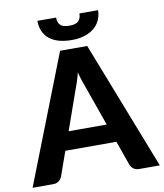

<svg xmlns="http://www.w3.org/2000/svg" viewBox="-106 -991 914 1070"><g transform="rotate(-10 351.0 -456.0)"><path d="M459 -275.5 380.5 -497.5Q373.5 -515 365.8 -538.5Q358 -562 351 -589.5Q344 -561.5 336.2 -537.8Q328.5 -514 321.5 -496.5L243.5 -275.5ZM711 0H594.5Q575 0 562.8 -9.2Q550.5 -18.5 544.5 -33L495.5 -171.5H206.5L157.5 -33Q152.5 -20.5 140 -10.2Q127.5 0 108.5 0H-9L274.5 -725.5H428ZM350.5 -773Q312 -773 280.5 -781.2Q249 -789.5 226.5 -806.5Q204 -823.5 191.5 -849.8Q179 -876 179 -911.5H284.5Q284.5 -884 299 -869Q313.5 -854 350.5 -854Q387.5 -854 402 -869Q416.5 -884 416.5 -911.5H522Q522 -879.5 509.5 -853.8Q497 -828 474.5 -810Q452 -792 420.2 -782.5Q388.5 -773 350.5 -773Z"/></g></svg>

Font: Lato 2
Style: Regular
Weight: 800
Designer: Lukasz Dziedzic with Adam Twardoch and Botio Nikoltchev
Foundry: tyPoland Lukasz Dziedzic
Version: Version 2.015; 2015-08-06; http://www.latofonts.com/